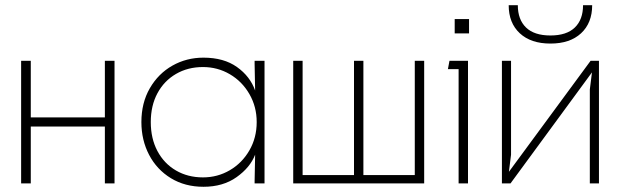

<svg xmlns="http://www.w3.org/2000/svg" viewBox="-20 -703 2380 736"><path d="M419 0H382V-218H98V0H61V-470H98V-253H382V-470H419Z M964 -235Q964 -294 936 -342.5Q908 -391 861 -418.5Q814 -446 758 -446Q700 -446 654.5 -419.5Q609 -393 583.5 -345.5Q558 -298 558 -235Q558 -172 583.5 -124Q609 -76 654.5 -49.5Q700 -23 758 -23Q814 -23 861 -50.5Q908 -78 936 -126.5Q964 -175 964 -235ZM958 -356 956 -458V-470H994V0H956V-8L958 -110Q939 -61 887 -24Q835 13 760 13Q689 13 635 -20Q581 -53 551.5 -109.5Q522 -166 522 -235Q522 -309 554.5 -365Q587 -421 641 -451.5Q695 -482 760 -482Q838 -482 888.5 -446Q939 -410 958 -356Z M1337 -32V-470H1373V-32H1570V-470H1606V0H1104V-470H1140V-32Z M1778 -630V-575H1723V-630ZM1774 0H1738V-438H1697L1703 -470H1774Z M2276 0H2241V-360L2251 -440L2262 -443L1937 0H1904V-470H1939V-110L1929 -30L1918 -27L2244 -470H2276ZM1930 -683H1965Q1965 -628 1996.5 -597.5Q2028 -567 2090 -567Q2152 -567 2183.5 -597.5Q2215 -628 2215 -683H2250Q2250 -615 2207.5 -575.5Q2165 -536 2090 -536Q2015 -536 1972.5 -575.5Q1930 -615 1930 -683Z"/></svg>

Font: Kreadon
Style: Regular
Weight: 400
Designer: kohakuno
Foundry: StudioGnu
Version: Version 1.000;Glyphs 3.1.2 (3151)